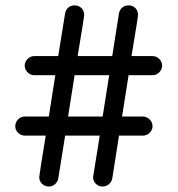

<svg xmlns="http://www.w3.org/2000/svg" viewBox="-20 -680 652 705"><path d="M540 -403.8H452.1L428.2 -252H504.9Q519 -252 529.5 -241.5Q540 -231 540 -216.8Q540 -202.6 529.5 -192.4Q519 -182.1 504.9 -182.1H417L392.1 -23.9Q389.6 -11.7 379.6 -3.4Q369.6 4.9 356.9 4.9Q342.3 4.9 332 -5.1Q321.8 -15.1 321.8 -29.8Q321.8 -31.7 346.2 -182.1H219.2L193.8 -23.9Q191.4 -11.7 181.6 -3.4Q171.9 4.9 159.2 4.9Q144.5 4.9 134.3 -5.1Q124 -15.1 124 -29.8Q124 -35.2 147.9 -182.1H70.8Q56.6 -182.1 46.4 -192.4Q36.1 -202.6 36.1 -216.8Q36.1 -231 46.4 -241.5Q56.6 -252 70.8 -252H159.2L183.1 -403.8H106Q91.8 -403.8 81.3 -414.3Q70.8 -424.8 70.8 -439Q70.8 -453.1 81.3 -463.6Q91.8 -474.1 106 -474.1H193.8L219.2 -631.8Q221.7 -644.5 231 -652.3Q240.2 -660.2 253.9 -660.2Q269.5 -660.2 279.3 -650.1Q289.1 -640.1 289.1 -625Q289.1 -617.2 265.1 -474.1H392.1L417 -631.8Q419.4 -644 428.7 -652.1Q438 -660.2 452.1 -660.2Q467.8 -660.2 477.3 -650.1Q486.8 -640.1 486.8 -625Q486.8 -617.2 462.9 -474.1H540Q554.2 -474.1 564.7 -463.6Q575.2 -453.1 575.2 -439Q575.2 -424.8 564.7 -414.3Q554.2 -403.8 540 -403.8ZM380.9 -403.8H253.9L230 -252H356.9Z"/></svg>

Font: Aka-Acid-Varela
Style: Regular
Weight: 400
Designer: Joe Prince, Avraham Cornfeld, Cyberella
Foundry: Joe Prince, Avraham Cornfeld, Cyberella
Version: Version 2.000; ttfautohint (v1.5.33-1714) -l 8 -r 50 -G 200 